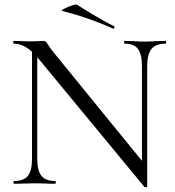

<svg xmlns="http://www.w3.org/2000/svg" viewBox="-20 -804 767 840"><path d="M120 -602 143 -600V-109Q143 -57 161.5 -34.5Q180 -12 221 -12Q224 -12 224 -6Q224 0 221 0Q196 0 183 -1L133 -2L82 -1Q68 0 41 0Q39 0 39 -6Q39 -12 41 -12Q84 -12 102 -34.5Q120 -57 120 -109ZM612 14 152 -543Q120 -582 93.5 -597.5Q67 -613 41 -613Q38 -613 38 -619Q38 -625 41 -625L78 -624Q90 -623 111 -623Q133 -623 147 -624Q161 -625 169 -625Q176 -625 180.5 -621.5Q185 -618 191 -607Q203 -589 216 -573L616 -82L624 12Q624 14 619 15Q614 16 612 14ZM624 12 601 -19V-515Q601 -567 583.5 -590Q566 -613 525 -613Q523 -613 523 -619Q523 -625 525 -625L564 -624Q594 -622 613 -622Q631 -622 663 -624L704 -625Q707 -625 707 -619Q707 -613 704 -613Q662 -613 643 -590Q624 -567 624 -515ZM252 -756Q245 -757 259.5 -765Q274 -773 293 -779.5Q312 -786 316 -784L343 -767Q422 -718 479 -689Q481 -688 481 -685Q481 -682 479 -680Q477 -678 475 -679Q362 -729 252 -756Z"/></svg>

Font: Cormorant Unicase
Style: Regular
Weight: 400
Designer: Christian Thalmann (Catharsis Fonts)
Foundry: Catharsis Fonts
Version: Version 4.000